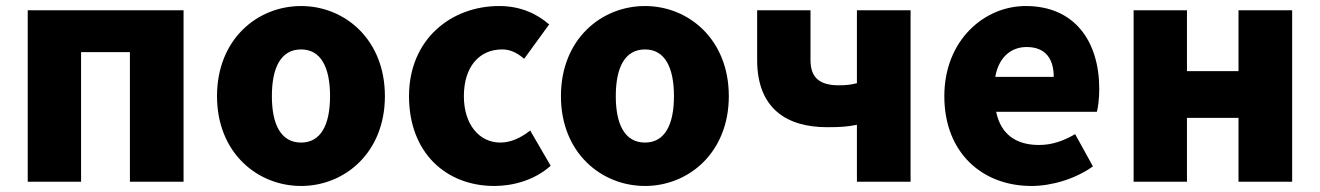

<svg xmlns="http://www.w3.org/2000/svg" viewBox="-20 -603 4378 637"><path d="M72 0H249V-430H411V0H589V-569H72Z M979 14C1123 14 1257 -96 1257 -284C1257 -473 1123 -583 979 -583C834 -583 700 -473 700 -284C700 -96 834 14 979 14ZM979 -130C912 -130 882 -190 882 -284C882 -379 912 -439 979 -439C1045 -439 1075 -379 1075 -284C1075 -190 1045 -130 979 -130Z M1620 14C1680 14 1752 -4 1807 -53L1739 -170C1710 -147 1676 -130 1640 -130C1570 -130 1519 -190 1519 -284C1519 -379 1568 -439 1646 -439C1671 -439 1693 -430 1719 -408L1802 -522C1759 -559 1705 -583 1636 -583C1477 -583 1337 -473 1337 -284C1337 -96 1460 14 1620 14Z M2120 14C2264 14 2398 -96 2398 -284C2398 -473 2264 -583 2120 -583C1975 -583 1841 -473 1841 -284C1841 -96 1975 14 2120 14ZM2120 -130C2053 -130 2023 -190 2023 -284C2023 -379 2053 -439 2120 -439C2186 -439 2216 -379 2216 -284C2216 -190 2186 -130 2120 -130Z M2823 0H3001V-569H2823V-327C2804 -322 2787 -320 2763 -320C2696 -320 2669 -348 2669 -404V-569H2492V-404C2492 -243 2590 -181 2724 -181C2771 -181 2793 -183 2823 -189Z M3402 14C3469 14 3547 -9 3606 -51L3547 -158C3506 -134 3468 -122 3427 -122C3355 -122 3301 -154 3285 -232H3619C3623 -245 3627 -277 3627 -308C3627 -464 3547 -583 3383 -583C3245 -583 3113 -469 3113 -284C3113 -96 3239 14 3402 14ZM3282 -348C3294 -416 3337 -447 3386 -447C3451 -447 3476 -405 3476 -348Z M3741 0H3918V-212H4089V0H4267V-569H4089V-367H3918V-569H3741Z"/></svg>

Font: Noto Sans CJK JP Black
Style: Regular
Weight: 900
Designer: Ryoko NISHIZUKA (kana & ideographs); Paul D. Hunt (Latin, Greek & Cyrillic); Wenlong ZHANG (bopomofo); Sandoll Communica
Foundry: Adobe Systems Incorporated
Version: Version 1.004;PS 1.004;hotconv 1.0.82;makeotf.lib2.5.63406